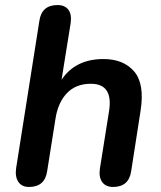

<svg xmlns="http://www.w3.org/2000/svg" viewBox="-20 -733 639 761"><path d="M95 8Q66 8 52.5 -12.5Q39 -33 44 -67L136 -650Q145 -713 208 -713Q237 -713 251 -694.5Q265 -676 260 -641L224 -417Q279 -499 390 -499Q470 -499 512 -449.5Q554 -400 537 -293L500 -55Q491 8 428 8Q399 8 385 -11.5Q371 -31 376 -65L412 -291Q430 -401 340 -401Q281 -401 245.5 -364Q210 -327 200 -263L167 -55Q158 8 95 8Z"/></svg>

Font: Nunito
Style: Bold Italic
Weight: 700
Italic angle: -9°
Designer: Vernon Adams
Foundry: Vernon Adams
Version: Version 3.601; ttfautohint (v1.8.2.53-6de2)